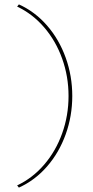

<svg xmlns="http://www.w3.org/2000/svg" viewBox="-20 -731 422 874"><path d="M58 113Q128 80 181 18.5Q234 -43 263 -124Q292 -205 292 -294Q292 -383 263 -464Q234 -545 181 -606.5Q128 -668 58 -701L66 -711Q139 -678 194 -615Q249 -552 279 -468.5Q309 -385 309 -294Q309 -203 279 -119.5Q249 -36 194 27Q139 90 66 123Z"/></svg>

Font: Ysabeau Infant Thin
Style: Regular
Weight: 200
Designer: Christian Thalmann (Catharsis Fonts)
Version: Version 0.003